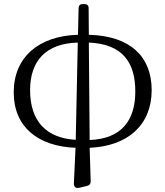

<svg xmlns="http://www.w3.org/2000/svg" viewBox="-20 -702 808 938"><path d="M47 -251C47 -82 165 13 349 20L341 192C340 202 343 209 348 213C353 217 359 217 369 215L406 206C417 203 423 197 423 184L418 20C604 12 721 -91 721 -262C721 -424 618 -527 414 -532L413 -662C413 -675 406 -682 393 -682H384C371 -682 364 -675 364 -662L361 -532C169 -527 47 -422 47 -251ZM127 -262C127 -404 204 -490 360 -494L350 -19C207 -27 127 -109 127 -262ZM414 -494C580 -487 641 -396 641 -255C641 -114 574 -24 418 -18Z"/></svg>

Font: 寒蝉锦书宋
Style: Regular
Weight: 400
Designer: 寒蝉锦书宋{Warren} 思源宋体{Ryoko NISHIZUKA 西塚涼子 (kana & ideographs); Frank Grießhammer (Latin, Greek & Cyrillic); Wenlong ZHANG 
Foundry: Adobe & ChillType
Version: Version 2.000;Glyphs 3.1.1 (3135)